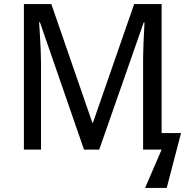

<svg xmlns="http://www.w3.org/2000/svg" viewBox="-20 -734 918 942"><path d="M392.1 0 175.8 -625H171.9Q174.3 -588.9 176.3 -553.2Q178.2 -522.5 179.7 -488.5Q181.2 -454.6 181.2 -426.8V0H97.2V-713.9H231.9L433.1 -131.8H436L638.2 -713.9H772.9V-81.1H868.2L797.9 188H691.9L772.9 0H682.1V-433.1Q682.1 -445.3 682.4 -460.2Q682.6 -475.1 683.1 -491Q683.6 -506.8 684.1 -522.9Q684.6 -539.1 685.5 -553.7Q687 -588.4 689 -624H685.1L466.8 0Z"/></svg>

Font: WenQuanYi Micro Hei
Style: Regular
Weight: 400
Foundry: Ascender Corporation
Version: Version 0.2.0-beta